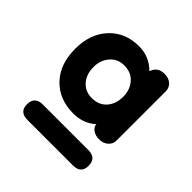

<svg xmlns="http://www.w3.org/2000/svg" viewBox="-110 -492 520 520"><g transform="rotate(45 150.0 -232.5)"><path d="M140 -155Q86 -155 53 -189.5Q20 -224 20 -283Q20 -340 52.5 -375Q85 -410 138 -410Q177 -410 205 -382L206 -384Q214 -406 239 -406Q256 -406 265.5 -397Q275 -388 275 -375V-186Q275 -173 265 -164Q255 -155 239 -155Q226 -155 216.5 -161Q207 -167 205 -177V-179Q179 -155 140 -155ZM65 -55Q34 -55 34 -84Q34 -114 65 -114H239Q270 -114 270 -84Q270 -55 239 -55ZM146 -220Q173 -220 188.5 -237.5Q204 -255 204 -283Q204 -309 188.5 -327Q173 -345 146 -345Q121 -345 105.5 -327Q90 -309 90 -283Q90 -255 105.5 -237.5Q121 -220 146 -220Z"/></g></svg>

Font: Dongle
Style: Bold
Weight: 700
Designer: Yanghee Ryu
Foundry: Yanghee Ryu
Version: Version 2.000